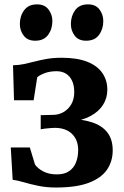

<svg xmlns="http://www.w3.org/2000/svg" viewBox="-20 -826 554 856"><path d="M229.5 10Q187 10 150.8 2.5Q114.5 -5 85.8 -13.5Q57 -22 36.5 -24.5L28 -168.5H113L136 -92.5Q149 -74 174 -61.2Q199 -48.5 233.5 -48.5Q267 -48.5 288 -62.8Q309 -77 318.8 -101.8Q328.5 -126.5 328.5 -157Q328.5 -202.5 300.8 -229.2Q273 -256 224.5 -256Q218.5 -256 205.2 -255Q192 -254 179.5 -252.5Q167 -251 161.5 -249.5V-312.5L219.5 -314Q243 -314.5 264 -326.8Q285 -339 298 -361.5Q311 -384 311 -415.5Q311 -445.5 301.2 -466.2Q291.5 -487 273.8 -497.8Q256 -508.5 232 -508.5Q201.5 -508.5 178.5 -499.5Q155.5 -490.5 146 -481.5L130 -379H42.5L38 -535Q64 -535.5 87.5 -540.5Q111 -545.5 135.8 -552Q160.5 -558.5 189.5 -563.5Q218.5 -568.5 255 -568.5Q324.5 -568.5 369.5 -550.5Q414.5 -532.5 436.5 -500.2Q458.5 -468 458.5 -426Q458.5 -389 439.5 -358.8Q420.5 -328.5 383.2 -308.5Q346 -288.5 291 -282V-295Q349 -294.5 392.2 -280Q435.5 -265.5 459 -235Q482.5 -204.5 482.5 -155.5Q482.5 -107.5 457.5 -70.2Q432.5 -33 377 -11.5Q321.5 10 229.5 10ZM136.5 -644.5Q103 -644.5 85.8 -667Q68.5 -689.5 68.5 -719Q68.5 -754.5 87.8 -780.5Q107 -806.5 145 -806.5H146Q179 -806.5 196.2 -783.8Q213.5 -761 213.5 -732Q213.5 -696.5 194.5 -670.5Q175.5 -644.5 137.5 -644.5ZM363.5 -644.5Q330 -644.5 313 -667Q296 -689.5 296 -719Q296 -754.5 315 -780.5Q334 -806.5 372 -806.5H373Q406.5 -806.5 423.5 -783.8Q440.5 -761 440.5 -732Q440.5 -696.5 421.5 -670.5Q402.5 -644.5 364.5 -644.5Z"/></svg>

Font: Merriweather 20pt
Style: Bold
Weight: 700
Version: Version 2.100